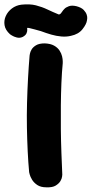

<svg xmlns="http://www.w3.org/2000/svg" viewBox="-85 -845 413 863"><path d="M124 -3Q98 -3 82.5 -13.5Q67 -24 59 -37.5Q51 -51 48.5 -61Q46 -71 46 -71Q42 -114 39.5 -165Q37 -216 36 -271Q35 -326 36.5 -382.5Q38 -439 41 -493Q44 -547 48 -595Q48 -595 49.5 -603.5Q51 -612 57 -622.5Q63 -633 77 -641.5Q91 -650 116 -650Q142 -649 158 -640Q174 -631 182.5 -618Q191 -605 194 -592Q197 -579 197 -570Q197 -561 197 -561Q193 -520 191 -472Q189 -424 188.5 -371.5Q188 -319 188.5 -265Q189 -211 191 -158.5Q193 -106 195 -60Q195 -60 194 -51Q193 -42 186.5 -31Q180 -20 165.5 -11Q151 -2 124 -3ZM17 -679Q4 -673 -9.5 -676.5Q-23 -680 -31.5 -685.5Q-40 -691 -40 -691Q-61 -710 -64.5 -731.5Q-68 -753 -59 -773Q-50 -793 -31.5 -807Q-13 -821 11 -824Q49 -828 76.5 -821Q104 -814 128 -802.5Q152 -791 179 -780Q185 -780 189.5 -786Q194 -792 199 -799Q199 -799 205 -805.5Q211 -812 224.5 -817Q238 -822 259 -817Q281 -811 291 -800.5Q301 -790 304.5 -779.5Q308 -769 307 -761.5Q306 -754 306 -754Q304 -737 286 -714Q268 -691 234 -684Q214 -679 191 -681Q168 -683 145.5 -689.5Q123 -696 99 -705Q86 -709 72 -712.5Q58 -716 48.5 -718.5Q39 -721 37 -719Q37 -719 37.5 -711.5Q38 -704 34 -695Q30 -686 17 -679Z"/></svg>

Font: Sour Gummy
Style: Bold
Weight: 700
Designer: Stefie Justprince
Foundry: Eifetstype
Version: Version 1.000